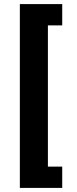

<svg xmlns="http://www.w3.org/2000/svg" viewBox="-20 -780 374 938"><path d="M77 138V-760H284V-656H214V34H284V138Z"/></svg>

Font: Aneliza ExtraBold
Style: Regular
Weight: 800
Designer: Mike Abbink, Paul van der Laan, Pieter van Rosmalen
Foundry: Bold Monday
Version: Version 3.001;September 8, 2019;FontCreator 11.5.0.2425 64-b